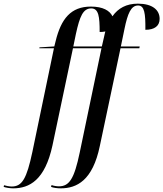

<svg xmlns="http://www.w3.org/2000/svg" viewBox="-161 -790 893 1050"><path d="M-89 240C0 240 85 195 126 5L238 -526H394L275 44C245 188 218 229 161 229C148 229 131 226 121 222L118 232C130 237 152 240 171 240C259 240 346 197 385 8L498 -526H601L603 -536H500L520 -633C537 -715 555 -760 594 -760C629 -760 635 -717 634 -627C684 -627 712 -648 712 -687C712 -736 672 -770 593 -770C530 -770 485 -745 454 -701C439 -732 402 -754 336 -754C227 -754 173 -688 143 -564L136 -536L55 -531L54 -526H134L16 41C-15 187 -40 230 -97 230C-111 230 -129 226 -139 223L-141 232C-130 236 -107 240 -89 240ZM396 -536H240L254 -604C275 -700 293 -744 338 -744C379 -744 384 -698 384 -615C396 -615 406 -616 415 -618C413 -609 410 -599 408 -588L396 -536Z"/></svg>

Font: Noto Serif Display Condensed Medium
Style: Italic
Weight: 500
Width: 3
Italic angle: -12°
Designer: Monotype Design Team
Foundry: Monotype Imaging Inc.
Version: Version 2.009